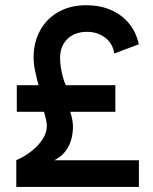

<svg xmlns="http://www.w3.org/2000/svg" viewBox="-20 -734 600 754"><path d="M164 -239Q164 -249 160.5 -265.2Q157 -281.5 153 -295H46V-399.5H131.5Q123 -430 117.5 -457Q112 -484 112 -509.5Q112 -566.5 136.8 -613Q161.5 -659.5 208.5 -686.5Q255.5 -713.5 319.5 -713.5Q372.5 -713.5 415.8 -694.8Q459 -676 487.2 -641.2Q515.5 -606.5 525 -560L429 -524Q422 -565 391.8 -587Q361.5 -609 322 -609Q273.5 -609 244.8 -581Q216 -553 216 -507Q216 -481 222.5 -450.2Q229 -419.5 238.5 -399.5H433V-295H256Q266.5 -261 266.5 -238Q266.5 -190.5 247.8 -156.5Q229 -122.5 193 -104.5H525.5V0H44V-105Q75.5 -118.5 103 -140Q130.5 -161.5 147.2 -187.2Q164 -213 164 -239Z"/></svg>

Font: HK Grotesk
Style: Bold
Weight: 700
Designer: Alfredo Marco Pradil
Foundry: Hanken Design Co.
Version: Version 3.001